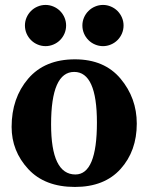

<svg xmlns="http://www.w3.org/2000/svg" viewBox="-20 -737 595 767"><path d="M279.3 9.8Q158.7 9.8 92.5 -62Q26.4 -133.8 26.4 -230Q26.4 -345.2 92.5 -422.6Q158.7 -500 279.3 -500Q397 -500 461.7 -422.6Q526.4 -345.2 526.4 -243.2Q526.4 -133.8 461.7 -62Q397 9.8 279.3 9.8ZM281.2 -40Q367.2 -40 367.2 -247.6Q367.2 -449.7 276.4 -449.7Q184.1 -449.7 184.1 -240.2Q184.1 -40 281.2 -40ZM162.1 -552.7Q145.5 -552.7 130.4 -559.1Q115.2 -565.4 103.8 -576.9Q92.3 -588.4 85.9 -603.5Q79.6 -618.7 79.6 -635.3Q79.6 -651.4 85.9 -666.5Q92.3 -681.6 103.8 -693.1Q115.2 -704.6 130.4 -710.9Q145.5 -717.3 162.1 -717.3Q178.2 -717.3 193.4 -710.9Q208.5 -704.6 220 -693.1Q231.4 -681.6 237.8 -666.5Q244.1 -651.4 244.1 -635.3Q244.1 -618.7 237.8 -603.5Q231.4 -588.4 220 -576.9Q208.5 -565.4 193.4 -559.1Q178.2 -552.7 162.1 -552.7ZM391.6 -552.7Q375 -552.7 359.9 -559.1Q344.7 -565.4 333.3 -576.9Q321.8 -588.4 315.4 -603.5Q309.1 -618.7 309.1 -635.3Q309.1 -651.4 315.4 -666.5Q321.8 -681.6 333.3 -693.1Q344.7 -704.6 359.9 -710.9Q375 -717.3 391.6 -717.3Q407.7 -717.3 422.9 -710.9Q438 -704.6 449.5 -693.1Q460.9 -681.6 467.3 -666.5Q473.6 -651.4 473.6 -635.3Q473.6 -618.7 467.3 -603.5Q460.9 -588.4 449.5 -576.9Q438 -565.4 422.9 -559.1Q407.7 -552.7 391.6 -552.7Z"/></svg>

Font: Munson
Style: Bold
Weight: 700
Designer: Paul James MIller
Foundry: High-Logic / Made with FontCreator
Version: Version 2.10;May 5, 2019;FontCreator 11.5.0.2430 64-bit